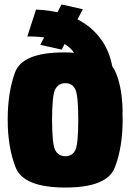

<svg xmlns="http://www.w3.org/2000/svg" viewBox="-20 -837 588 861"><path d="M273 4Q460.5 4 495.2 -86.5Q530 -177 530 -301Q530 -411 485.8 -506.5Q441.5 -602 268 -602Q80.5 -602 47.5 -512.5Q14.5 -423 14.5 -300Q14.5 -177 50 -86.5Q85.5 4 273 4ZM273 -136.5Q243 -136.5 228.2 -162.5Q213.5 -188.5 213.5 -300Q213.5 -411 228.2 -437.5Q243 -464 273 -464Q303.5 -464 317.2 -437.5Q331 -411 331 -300Q331 -188.5 317.2 -162.5Q303.5 -136.5 273 -136.5ZM530 -332.5Q530 -368.5 525.2 -407.8Q520.5 -447 509.8 -482.5Q499 -518 483.5 -539.5Q471 -605 438.8 -652.5Q406.5 -700 361 -730.5Q315.5 -761 259.5 -776.5Q203.5 -792 141.5 -794L102.5 -673.5Q159.5 -674 201.2 -665.2Q243 -656.5 272.2 -638.2Q301.5 -620 318.5 -590.8Q335.5 -561.5 343.5 -518.8Q351.5 -476 351.5 -419.5ZM256.5 -614.5 351.5 -795.5 256 -817 160.5 -636Z"/></svg>

Font: Anybody Condensed Black
Style: Regular
Weight: 900
Width: 3
Designer: Tyler Finck
Foundry: Etcetera Type Company
Version: Version 1.113;gftools[0.9.25]